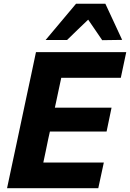

<svg xmlns="http://www.w3.org/2000/svg" viewBox="-20 -986 682 1006"><path d="M17 0Q29 -57 40.5 -110.8Q52 -164.5 66.5 -232.5L117.5 -473Q132.5 -542.5 144.2 -597.8Q156 -653 168.5 -713H641.5L613 -578.5H301Q294.5 -548.5 287.8 -517Q281 -485.5 273.5 -449.5L267.5 -422H564.5L538.5 -297H241.5L233 -259Q226 -224 219.5 -193.5Q213 -163 207 -134.5H524L495 0ZM515.5 -775.5Q497.5 -802 479 -829Q460.5 -856 442 -883Q413.5 -856 386 -829.5Q358.5 -803 331.5 -776.5H219Q259.5 -824.5 298.8 -871.5Q338 -918.5 378.5 -966.5H532Q554 -919 576.2 -871.5Q598.5 -824 620 -777Z"/></svg>

Font: Commissioner
Style: Bold Italic
Weight: 700
Italic angle: -12°
Designer: Kostas Bartsokas
Foundry: Kostas Bartsokas
Version: Version 1.000; ttfautohint (v1.8.3)